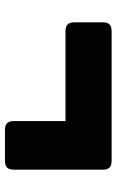

<svg xmlns="http://www.w3.org/2000/svg" viewBox="132 -665 470 774"><g transform="rotate(90 367.0 -278.0)"><path d="M628 -63H504Q485 -63 476.5 -71.5Q468 -80 468 -99V-307H106Q87 -307 78.5 -315.5Q70 -324 70 -343V-457Q70 -476 78.5 -484.5Q87 -493 106 -493H628Q647 -493 655.5 -484.5Q664 -476 664 -457V-99Q664 -80 655.5 -71.5Q647 -63 628 -63Z"/></g></svg>

Font: Bungee
Style: Regular
Weight: 400
Designer: David Jonathan Ross
Foundry: David Jonathan Ross
Version: Version 1.000;PS 1.0;hotconv 1.0.72;makeotf.lib2.5.5900